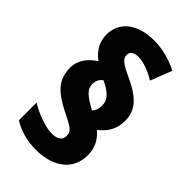

<svg xmlns="http://www.w3.org/2000/svg" viewBox="-237 -839 930 930"><g transform="rotate(45 227.5 -374.0)"><path d="M42 -385C42 -298 88 -257 189 -207C254 -176 264 -164 264 -137C264 -109 245 -94 203 -94C163 -94 94 -119 47 -148V-27C92 1 145 16 206 16C331 16 403 -48 403 -143C403 -192 383 -232 347 -261C388 -294 413 -330 413 -390C413 -461 371 -507 269 -553C216 -577 192 -594 192 -619C192 -643 209 -654 240 -654C274 -654 319 -637 360 -612L403 -722C351 -749 295 -764 236 -764C124 -764 53 -708 53 -621C53 -573 74 -534 117 -502C73 -474 42 -433 42 -385ZM174 -403C174 -427 184 -443 200 -454C260 -426 282 -399 282 -362C282 -340 275 -324 264 -311L242 -323C192 -352 174 -373 174 -403Z"/></g></svg>

Font: Noto Sans Sinhala Condensed Black
Style: Regular
Weight: 900
Width: 3
Designer: Jelle Bosma - Monotype Design Team
Foundry: Monotype Imaging Inc.
Version: Version 2.006